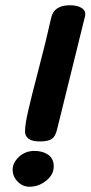

<svg xmlns="http://www.w3.org/2000/svg" viewBox="-20 -696 344 729"><path d="M131 -159Q75 -159 75 -198Q75 -223 87.5 -277.5Q100 -332 124 -423Q156 -545 174 -627Q184 -676 245 -676Q275 -676 291 -665Q307 -654 303 -635L197 -206Q191 -179 177.5 -169Q164 -159 131 -159ZM28 -52Q28 -78 52 -100.5Q76 -123 111 -123Q142 -123 163 -108.5Q184 -94 184 -64Q184 -33 155.5 -10Q127 13 92 13Q66 13 47 -6.5Q28 -26 28 -52Z"/></svg>

Font: Sriracha
Style: Regular
Weight: 400
Designer: Suppakit Chalermlarp
Version: Version 1.002g